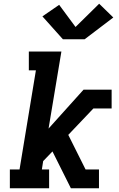

<svg xmlns="http://www.w3.org/2000/svg" viewBox="-20 -1012 640 1032"><path d="M33 0V-101H85L173 -634H135V-735H310L241 -321L429 -530H580V-429H482L347 -287L440 -101H512V0H361L262 -198L212 -146L205 -101H244V0ZM435 -801H318L208 -924L298 -986L386 -867L513 -992L589 -918Z"/></svg>

Font: Iosevka Slab Extended Oblique
Style: Bold
Weight: 700
Width: 7
Italic angle: -9°
Monospace: yes
Designer: Belleve Invis
Foundry: Belleve Invis
Version: Version 11.1.1; ttfautohint (v1.8.3)